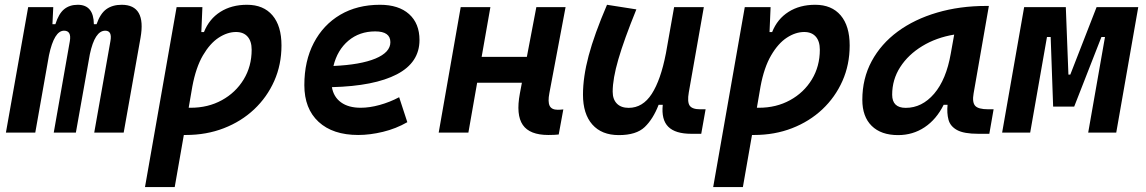

<svg xmlns="http://www.w3.org/2000/svg" viewBox="-20 -547 4728 792"><path d="M199.7 -517.6 196.3 -447.3H208.5Q222.2 -490.7 244.6 -509Q267.1 -527.3 300.8 -527.3Q366.2 -527.3 367.2 -447.3H378.4Q393.6 -491.2 418.9 -509.3Q444.3 -527.3 481.9 -527.3Q584 -527.3 559.6 -390.6L490.2 0H368.7L435.5 -377.4Q443.4 -420.4 414.1 -420.4Q371.1 -420.4 350.6 -323.2L293 0H201.7L268.1 -377.4Q275.4 -420.4 244.1 -420.4Q203.6 -420.4 182.1 -319.3L125.5 0H4.4L96.2 -517.6Z M700.7 224.6H578.1L708.5 -517.6H814.9L810.5 -414.6H821.3Q842.8 -468.8 888.9 -498Q935.1 -527.3 999 -527.3Q1066.9 -527.3 1104 -483.6Q1141.1 -439.9 1141.1 -359.4Q1141.1 -280.3 1111.3 -213.1Q1081.5 -146 1028.3 -95.9Q975.1 -45.9 903.3 -18.1Q831.5 9.8 747.1 9.8Q742.7 9.8 738.3 9.8ZM758.3 -102.5Q762.2 -102.5 766.6 -102.5Q838.4 -102.5 895.3 -133.8Q952.1 -165 985.1 -219.2Q1018.1 -273.4 1018.1 -341.8Q1018.1 -377 1001.2 -396Q984.4 -415 953.6 -415Q918 -415 882.1 -391.6Q846.2 -368.2 817.1 -318.6Q788.1 -269 773.4 -190.4Z M1467.8 -102.5Q1504.4 -102.5 1546.1 -114Q1587.9 -125.5 1626.5 -146L1660.2 -43Q1613.3 -16.1 1559.8 -3.2Q1506.3 9.8 1457.5 9.8Q1353 9.8 1294.2 -44.4Q1235.4 -98.6 1235.4 -195.8Q1235.4 -295.4 1274.4 -370.1Q1313.5 -444.8 1383.5 -486.1Q1453.6 -527.3 1547.4 -527.3Q1624.5 -527.3 1667.5 -488.8Q1710.4 -450.2 1710.4 -381.8Q1710.4 -289.1 1617.2 -240.5Q1523.9 -191.9 1349.1 -187.5Q1356 -147 1386.7 -124.8Q1417.5 -102.5 1467.8 -102.5ZM1355.5 -274.9Q1466.8 -279.8 1528.6 -305.4Q1590.3 -331.1 1590.3 -373Q1590.3 -417.5 1527.8 -417.5Q1462.9 -417.5 1417.2 -379.2Q1371.6 -340.8 1355.5 -274.9Z M1789.6 0 1880.4 -517.6H2002.9L1966.8 -312.5H2153.3L2192.4 -517.6H2313L2246.1 -162.6Q2239.3 -127 2247.3 -110.6Q2255.4 -94.2 2280.8 -94.2Q2291.5 -94.2 2303.7 -95.7L2284.7 7.8Q2268.6 9.8 2241.7 9.8Q2165 9.8 2136.5 -31.7Q2107.9 -73.2 2124.5 -161.6L2132.8 -205.6H1948.2L1912.1 0Z M2532.7 10.3Q2461.9 10.3 2423.3 -33.4Q2384.8 -77.1 2384.8 -156.7Q2384.8 -229.5 2408.2 -317.4Q2431.6 -405.3 2483.9 -527.3L2605 -508.3Q2554.2 -383.3 2530.8 -302.7Q2507.3 -222.2 2507.3 -168.9Q2507.3 -137.2 2524.7 -119.6Q2542 -102.1 2573.2 -102.1Q2631.3 -102.1 2668.5 -159.7Q2705.6 -217.3 2726.6 -325.7V-325.2L2760.7 -517.6H2883.3L2821.3 -166Q2814.5 -127 2824.7 -111.6Q2835 -96.2 2868.2 -96.2H2890.6L2872.6 4.9H2831.5Q2765.6 4.9 2736.6 -24.2Q2707.5 -53.2 2713.9 -114.7H2696.8Q2674.3 -56.2 2639.4 -22.9Q2604.5 10.3 2532.7 10.3Z M3044.4 224.6H2921.9L3052.2 -517.6H3158.7L3154.3 -414.6H3165Q3186.5 -468.8 3232.7 -498Q3278.8 -527.3 3342.8 -527.3Q3410.6 -527.3 3447.8 -483.6Q3484.9 -439.9 3484.9 -359.4Q3484.9 -280.3 3455.1 -213.1Q3425.3 -146 3372.1 -95.9Q3318.8 -45.9 3247.1 -18.1Q3175.3 9.8 3090.8 9.8Q3086.4 9.8 3082 9.8ZM3102.1 -102.5Q3106 -102.5 3110.4 -102.5Q3182.1 -102.5 3239 -133.8Q3295.9 -165 3328.9 -219.2Q3361.8 -273.4 3361.8 -341.8Q3361.8 -377 3345 -396Q3328.1 -415 3297.4 -415Q3261.7 -415 3225.8 -391.6Q3189.9 -368.2 3160.9 -318.6Q3131.8 -269 3117.2 -190.4Z M3684.6 10.3Q3614.3 10.3 3575.7 -27.8Q3537.1 -65.9 3537.1 -135.3Q3537.1 -223.1 3575.7 -294.7Q3614.3 -366.2 3683.3 -417Q3752.4 -467.8 3845.7 -495.1Q3939 -522.5 4047.9 -522.5H4059.1L3996.1 -161.6Q3989.7 -125.5 4002.4 -110.8Q4015.1 -96.2 4056.6 -96.2H4078.6L4061 4.9H4015.1Q3956.1 4.9 3928 -10.5Q3899.9 -25.9 3892.6 -53Q3885.3 -80.1 3888.7 -114.7H3872.6Q3842.8 -54.7 3794.2 -22.2Q3745.6 10.3 3684.6 10.3ZM3716.3 -102.1Q3783.2 -102.1 3833.3 -160.4Q3883.3 -218.8 3901.9 -325.7L3916 -404.3Q3842.3 -392.1 3784.4 -356.9Q3726.6 -321.8 3693.4 -270.3Q3660.2 -218.8 3660.2 -156.2Q3660.2 -102.1 3716.3 -102.1Z M4113.8 0 4204.6 -517.6H4376.5L4387.2 -239.3H4395L4503.4 -517.6H4675.3L4584.5 0H4468.8L4538.1 -394.5H4523.4L4411.1 -107.4H4324.2L4314 -394.5H4298.8L4229.5 0Z"/></svg>

Font: Cascadia Mono NF SemiBold
Style: Italic
Weight: 600
Italic angle: -10°
Monospace: yes
Designer: Aaron Bell
Foundry: Saja Typeworks
Version: Version 2404.023; ttfautohint (v1.8.4)